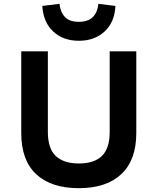

<svg xmlns="http://www.w3.org/2000/svg" viewBox="-20 -973 824 1003"><path d="M392 10Q247 10 169 -63Q91 -136 91 -278V-705H230V-284Q230 -197 271.5 -158Q313 -119 392 -119Q472 -119 512.5 -158.5Q553 -198 553 -284V-705H692V-278Q692 -137 614 -63.5Q536 10 392 10ZM392 -760Q310 -760 258 -808.5Q206 -857 201 -942L291 -953Q295 -910 319 -884.5Q343 -859 391 -859Q441 -859 465.5 -884.5Q490 -910 494 -953L583 -942Q579 -857 526.5 -808.5Q474 -760 392 -760Z"/></svg>

Font: Nunito Sans 6pt
Style: Bold
Weight: 700
Version: Version 3.101;gftools[0.9.27]